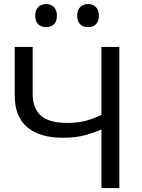

<svg xmlns="http://www.w3.org/2000/svg" viewBox="-20 -950 716 970"><path d="M492.5 0V-296Q459.5 -281 411.5 -267.5Q363.5 -254 297 -254Q181.5 -254 118 -307Q54.5 -360 54.5 -467V-713H145V-476Q145 -403.5 186.2 -366.2Q227.5 -329 320.5 -329Q374.5 -329 417 -340.8Q459.5 -352.5 492.5 -370.5V-713H583V0ZM424.5 -813Q400 -813 385 -827.5Q370 -842 370 -871Q370 -899 385 -914.2Q400 -929.5 425.5 -929.5Q450.5 -929.5 465 -913.8Q479.5 -898 479.5 -871Q479.5 -842 464.8 -827.5Q450 -813 424.5 -813ZM212.5 -813Q188 -813 173 -827.5Q158 -842 158 -871Q158 -899 173 -914.2Q188 -929.5 213.5 -929.5Q238 -929.5 252.8 -913.8Q267.5 -898 267.5 -871Q267.5 -842 252.8 -827.5Q238 -813 212.5 -813Z"/></svg>

Font: Heraclito
Style: Regular
Weight: 400
Designer: Kostas Bartsokas (font) & Cristiano Sobral (main changes)
Foundry: Kostas Bartsokas (font) & Cristiano Sobral (main changes)
Version: Version 1.00;July 8, 2020;FontCreator 13.0.0.2655 64-bit